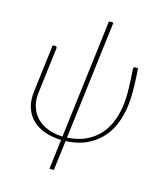

<svg xmlns="http://www.w3.org/2000/svg" viewBox="-127 -798 918 1073"><g transform="rotate(15 331.5 -262.0)"><path d="M593.5 -493Q595 -476.5 596 -458.2Q597 -440 597.8 -422.2Q598.5 -404.5 599 -387.8Q599.5 -371 599.5 -357.5Q599.5 -287.5 587.2 -233.8Q575 -180 553.8 -140.2Q532.5 -100.5 504 -73.2Q475.5 -46 443.2 -28.8Q411 -11.5 376.2 -3.5Q341.5 4.5 308 5.5L286.5 178.5H261L282 6Q230 4.5 187.5 -10.2Q145 -25 115.8 -52.8Q86.5 -80.5 73 -121.5Q59.5 -162.5 66 -216L100 -493H117Q121 -493 123 -489.5Q125 -486 124.5 -482L92 -216Q86.5 -171.5 98 -135Q109.5 -98.5 135 -72.2Q160.5 -46 198.5 -31Q236.5 -16 284.5 -14.5L369 -703H395L310.5 -15Q339 -16.5 369.5 -23.5Q400 -30.5 429.2 -45.8Q458.5 -61 484.5 -85.5Q510.5 -110 530.2 -146.2Q550 -182.5 561.5 -231.8Q573 -281 573 -345.5Q573 -360 572.5 -377.5Q572 -395 571.2 -413.2Q570.5 -431.5 569.2 -449.2Q568 -467 567 -482Q567 -487.5 569.8 -490.2Q572.5 -493 576 -493Z"/></g></svg>

Font: Lato ExtraLight
Style: Italic
Weight: 275
Italic angle: -7°
Designer: Lukasz Dziedzic with Adam Twardoch and Botio Nikoltchev
Foundry: tyPoland Lukasz Dziedzic
Version: Version 2.015; 2015-08-06; http://www.latofonts.com/